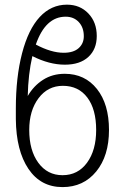

<svg xmlns="http://www.w3.org/2000/svg" viewBox="-20 -780 528 811"><path d="M253.4 -468.3Q338.4 -468.3 389.4 -404.3Q440.4 -340.3 440.4 -231Q440.4 -121.6 386.5 -55.7Q332.5 10.3 244.1 10.3Q151.9 10.3 100.1 -66.7Q48.3 -143.6 46.9 -276.4V-322.3Q46.9 -453.6 73.2 -554.9Q99.6 -656.2 147.9 -708.3Q196.3 -760.3 262.7 -760.3Q317.9 -760.3 353.3 -723.1Q388.7 -686 388.7 -627.9Q388.7 -572.3 353.3 -539.6Q317.9 -506.8 253.9 -506.8Q188 -506.8 116.7 -543Q99.1 -466.8 97.2 -374.5Q122.1 -417.5 161.9 -442.9Q201.7 -468.3 253.4 -468.3ZM245.6 -417.5Q182.1 -417.5 142.8 -365.2Q103.5 -313 103.5 -231Q103.5 -145 141.8 -92.5Q180.2 -40 244.1 -40Q309.1 -40 347.7 -92.8Q386.2 -145.5 386.2 -231Q386.2 -318.4 348.9 -367.9Q311.5 -417.5 245.6 -417.5ZM257.3 -709.5Q171.9 -709.5 131.3 -591.8Q196.3 -557.1 249 -557.1Q290.5 -557.1 312.3 -576.7Q334 -596.2 334 -627Q334 -664.1 312.7 -686.8Q291.5 -709.5 257.3 -709.5Z"/></svg>

Font: Roboto Condensed Light
Style: Regular
Weight: 300
Designer: Google
Version: Version 2.134; 2016